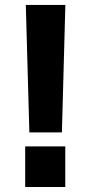

<svg xmlns="http://www.w3.org/2000/svg" viewBox="-20 -747 365 767"><path d="M241.1 -727.3H83.1L97.3 -218H227.3ZM80.6 0H240.8V-162.3H80.6Z"/></svg>

Font: TID UI
Style: Bold
Weight: 700
Designer: The TID Project Authors
Foundry: Bakken & Bæck
Version: Version 1.001;hotconv 1.0.109;makeotfexe 2.5.65596